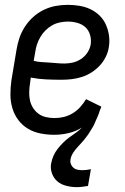

<svg xmlns="http://www.w3.org/2000/svg" viewBox="-20 -548 515 792"><path d="M297 224Q275 224 253.5 218.5Q232 213 217 200.5Q202 188 194.5 167.5Q187 147 191 126Q194 110 200.5 95Q207 80 217.5 66.5Q228 53 240 41Q252 29 265.5 19Q279 9 293 -0.5Q307 -10 318 -22Q293 -6 263 1Q233 8 204 8Q175 8 147 2.5Q119 -3 95.5 -17Q72 -31 55.5 -53Q39 -75 31 -102Q23 -129 23 -158Q23 -187 27 -216L48 -342Q52 -367 60 -391Q68 -415 82.5 -437.5Q97 -460 117 -478Q137 -496 161 -507.5Q185 -519 210 -523.5Q235 -528 259 -528Q284 -528 308 -524Q332 -520 353 -510Q374 -500 390.5 -484Q407 -468 416.5 -447Q426 -426 429.5 -402Q433 -378 429 -354Q426 -333 416 -313Q406 -293 391 -277Q376 -261 357 -249Q338 -237 317.5 -230.5Q297 -224 276 -221.5Q255 -219 234 -219Q202 -219 170 -220.5Q138 -222 107 -228L104 -205Q101 -187 100.5 -169Q100 -151 103.5 -134.5Q107 -118 116 -103.5Q125 -89 138.5 -79Q152 -69 169.5 -65Q187 -61 205 -61Q224 -61 243 -65.5Q262 -70 279.5 -80.5Q297 -91 311 -106.5Q325 -122 335 -139L398 -108Q392 -94 391 -90Q390 -86 387.5 -79Q385 -72 381.5 -64.5Q378 -57 375 -50Q372 -43 369 -36Q366 -29 361.5 -22Q357 -15 353 -8Q349 -1 344.5 5.5Q340 12 335 18.5Q330 25 325 31Q320 37 314 43.5Q308 50 302.5 56Q297 62 292 68Q287 74 282.5 81Q278 88 275 95Q272 102 271 109Q269 120 272.5 129Q276 138 283 144Q290 150 299.5 152Q309 154 319 154Q328 154 337 153Q346 152 355 150L343 219Q331 221 319.5 222.5Q308 224 297 224ZM246 -286Q263 -286 280.5 -290Q298 -294 314 -304.5Q330 -315 340.5 -331Q351 -347 354 -364Q357 -385 351.5 -404Q346 -423 332.5 -435.5Q319 -448 299.5 -453.5Q280 -459 260 -459Q244 -459 227 -455.5Q210 -452 195 -443.5Q180 -435 167.5 -422.5Q155 -410 146 -394.5Q137 -379 132 -363Q127 -347 125 -331L119 -297Q134 -293 150 -292Q166 -291 182 -290Q198 -289 214 -287.5Q230 -286 246 -286Z"/></svg>

Font: Iosevka QP
Style: Italic
Weight: 400
Italic angle: -9°
Designer: Belleve Invis
Foundry: Belleve Invis
Version: Version 20.0.0; ttfautohint (v1.8.4)